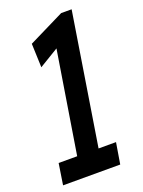

<svg xmlns="http://www.w3.org/2000/svg" viewBox="-135 -763 614 827"><g transform="rotate(-20 172.0 -350.0)"><path d="M7 0 22 -97H107L182 -564L93 -510L89 -619L253 -700H301L205 -97H285L269 0Z"/></g></svg>

Font: Georama ExtraCondensed SemiBold
Style: Italic
Weight: 600
Width: 2
Italic angle: -9°
Designer: Jean-Baptiste Levee
Foundry: Production Type
Version: Version 1.000